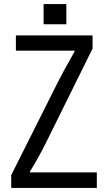

<svg xmlns="http://www.w3.org/2000/svg" viewBox="-20 -899 540 944"><path d="M306.2 -779.8H194.3V-878.9H306.2ZM58.1 -725.1H435.1V-660.2L205.1 -195.3Q168.9 -122.6 127 -55.2V-51.3H456.1V24.9H35.2V-38.1L270 -505.9Q287.1 -540 341.3 -636.2L347.2 -647V-649.9H58.1Z"/></svg>

Font: BIZ UDGothic
Style: Regular
Weight: 400
Monospace: yes
Designer: TypeBank Co., Ltd.
Foundry: Morisawa Inc.
Version: Version 1.05